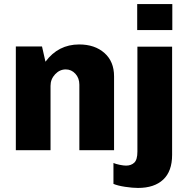

<svg xmlns="http://www.w3.org/2000/svg" viewBox="-20 -740 927 946"><path d="M542 -364V0H371V-323Q371 -355 351.5 -376.5Q332 -398 304 -398Q274 -398 251.5 -374Q229 -350 229 -317V0H58V-511H187L204 -436Q267 -521 370 -521Q447 -521 494.5 -479Q542 -437 542 -364ZM829 -592H656V-720H829ZM828 23Q828 104 784 145Q740 186 660 186Q633 186 596.5 180.5Q560 175 539 166V63Q550 68 569.5 72Q589 76 601 76Q626 76 641.5 61.5Q657 47 657 7V-510H828Z"/></svg>

Font: Chivo ExtraBold
Style: Regular
Weight: 800
Designer: Hector Gatti
Foundry: Omnibus-Type
Version: Version 1.007